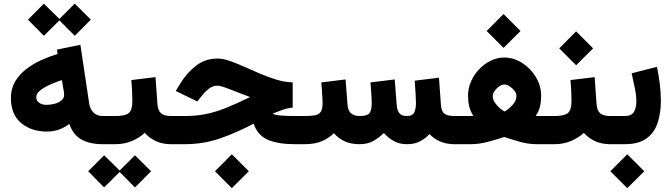

<svg xmlns="http://www.w3.org/2000/svg" viewBox="-20 -775 3611 1032"><path d="M215.8 -755.4 299.3 -673.3 381.8 -755.4 468.3 -669.4 381.8 -582.5 299.3 -665.5 215.8 -582.5 130.4 -669.4ZM531.2 0Q463.4 0 418.5 -24.7Q373.5 -49.3 352.5 -108.9Q323.7 -87.4 294.4 -77.6Q265.1 -67.9 232.4 -67.9Q148.9 -67.9 93.8 -113.5Q38.6 -159.2 38.6 -249Q38.6 -298.3 61 -336.4Q83.5 -374.5 120.4 -403.1Q157.2 -431.6 201.4 -451.7Q245.6 -471.7 289.6 -484.9L286.1 -508.3L412.1 -534.2L459.5 -217.8Q463.4 -190.9 481.4 -171.1Q499.5 -151.4 533.2 -151.4H547.9V0ZM324.7 -265.6Q324.7 -272.5 323.5 -281.2Q322.3 -290 320.3 -299.3L312.5 -344.7Q283.7 -335.4 251.5 -321.3Q219.2 -307.1 197 -289.8Q174.8 -272.5 174.8 -252.4Q174.8 -234.4 190.2 -222.9Q205.6 -211.4 229.5 -211.4Q251 -211.4 272.9 -217Q294.9 -222.7 309.8 -234.9Q324.7 -247.1 324.7 -265.6Z M527.3 -151.4H601.1Q653.3 -151.4 672.4 -167.7Q691.4 -184.1 691.4 -231.4Q691.4 -260.7 689.9 -289.3Q688.5 -317.9 686 -344.7L815.9 -360.4L826.2 -215.8Q828.6 -181.2 845.5 -166.3Q862.3 -151.4 900.4 -151.4H910.6V0H899.4Q851.6 0 816.2 -17.3Q780.8 -34.7 757.8 -61Q728 -33.2 687.5 -16.6Q647 0 601.1 0H527.3ZM539.6 59.6 623 141.6 705.6 59.6 792 145.5 705.6 232.4 623 149.4 539.6 232.4 454.1 145.5Z M1226.1 54.2 1317.4 145.5 1226.1 236.3 1135.3 145.5ZM1553.2 -332.5V-196.8Q1523.9 -193.8 1494.9 -183.3Q1465.8 -172.9 1445.8 -164.6Q1456.5 -156.2 1492.2 -153.8Q1527.8 -151.4 1565.4 -151.4H1592.3V0H1563.5Q1476.1 0 1420.7 -23.2Q1365.2 -46.4 1343.3 -110.4Q1254.4 -63 1164.3 -31.5Q1074.2 0 972.7 0H891.1V-151.4H974.1Q1034.7 -151.4 1087.4 -162.1Q1140.1 -172.9 1196.5 -195.6Q1252.9 -218.3 1324.2 -253.4Q1248.5 -281.7 1207.3 -298.1Q1166 -314.5 1149.4 -314.5Q1123.5 -314.5 1102.5 -298.1Q1081.5 -281.7 1068.8 -265.1L1040.5 -229.5L924.8 -286.1L949.2 -326.2Q983.9 -383.3 1033.7 -421.9Q1083.5 -460.4 1149.9 -460.4Q1177.7 -460.4 1214.4 -447.8Q1251 -435.1 1293.5 -416Q1335.9 -397 1380.6 -377.9Q1425.3 -358.9 1469.2 -345.9Q1513.2 -333 1553.2 -332.5Z M2168.5 0Q2125.5 0 2095 -17.8Q2064.5 -35.6 2043.5 -60.1Q2019 -36.1 1987.8 -18.1Q1956.5 0 1913.1 0Q1864.7 0 1830.8 -16.4Q1796.9 -32.7 1774.9 -59.1Q1747.1 -32.2 1710 -16.1Q1672.9 0 1617.7 0H1572.8V-151.4H1618.7Q1653.3 -151.4 1674.1 -155.5Q1694.8 -159.7 1704.3 -174.6Q1713.9 -189.5 1713.9 -221.7Q1713.9 -229 1712.9 -248.8Q1711.9 -268.6 1710.2 -291.7Q1708.5 -314.9 1707 -332L1837.4 -348.1L1848.1 -210.4Q1852.5 -151.4 1914.1 -151.4Q1952.6 -151.4 1965.3 -166Q1978 -180.7 1978 -221.7Q1978 -228.5 1977.1 -248.3Q1976.1 -268.1 1974.4 -291.5Q1972.7 -314.9 1971.2 -332L2101.6 -348.1L2112.3 -210.4Q2114.3 -182.1 2126.5 -166.7Q2138.7 -151.4 2167.5 -151.4Q2196.3 -151.4 2206.1 -169.9Q2215.8 -188.5 2215.8 -221.7Q2215.8 -239.3 2213.6 -275.4Q2211.4 -311.5 2209 -341.3L2339.4 -357.4L2350.1 -210.4Q2352.5 -176.3 2369.1 -163.8Q2385.7 -151.4 2421.9 -151.4H2436.5V0H2422.9Q2378.9 0 2344.5 -15.1Q2310.1 -30.3 2288.6 -54.7Q2269 -32.2 2239 -16.1Q2209 0 2168.5 0Z M2686.5 -699.7 2777.8 -608.4 2686.5 -517.6 2595.7 -608.4ZM2888.7 -259.8Q2888.7 -229.5 2882.6 -203.1Q2876.5 -176.8 2859.4 -151.4H2934.1V0H2863.8Q2820.8 0 2775.4 -12.7Q2730 -25.4 2689.9 -38.6Q2648.4 -24.9 2601.8 -12.5Q2555.2 0 2509.8 0H2417V-151.4H2490.7Q2500 -151.4 2506.8 -151.4Q2513.7 -151.4 2524.4 -151.9Q2507.8 -177.7 2501.7 -204.3Q2495.6 -231 2495.6 -260.7Q2495.6 -300.8 2512 -337.6Q2528.3 -374.5 2555.9 -403.3Q2583.5 -432.1 2618.2 -449Q2652.8 -465.8 2689.9 -465.8Q2740.7 -465.8 2786.1 -437Q2831.5 -408.2 2860.1 -361.3Q2888.7 -314.5 2888.7 -259.8ZM2690.9 -320.8Q2677.7 -320.8 2663.3 -310.8Q2648.9 -300.8 2638.7 -286.4Q2628.4 -272 2628.4 -258.8Q2628.4 -241.2 2639.2 -224.6Q2649.9 -208 2664.8 -195.1Q2679.7 -182.1 2691.9 -175.3Q2711.9 -186.5 2733.9 -209.7Q2755.9 -232.9 2755.9 -259.8Q2755.9 -273.4 2745.1 -287.4Q2734.4 -301.3 2719.2 -311Q2704.1 -320.8 2690.9 -320.8Z M3046.4 -344.7 3176.3 -360.4 3186.5 -215.8Q3189 -181.2 3205.8 -166.3Q3222.7 -151.4 3260.7 -151.4H3271V0H3259.8Q3211.9 0 3176.5 -17.3Q3141.1 -34.7 3118.2 -61Q3088.4 -33.2 3047.9 -16.6Q3007.3 0 2961.4 0H2914.6V-151.4H2961.4Q3013.7 -151.4 3032.7 -167.7Q3051.8 -184.1 3051.8 -231.4Q3051.8 -260.7 3050.3 -289.3Q3048.8 -317.9 3046.4 -344.7ZM3076.7 -606.4 3168 -515.1 3076.7 -424.3 2985.8 -515.1Z M3338.4 0H3251V-151.4H3339.4Q3374 -151.4 3387.2 -173.3Q3400.4 -195.3 3400.4 -229.5Q3400.4 -262.7 3392.1 -302.7Q3383.8 -342.8 3375 -380.9L3511.2 -416Q3521 -368.7 3526.6 -322.3Q3532.2 -275.9 3532.2 -233.4Q3532.2 -167 3514.6 -114.3Q3497.1 -61.5 3454.8 -30.8Q3412.6 0 3338.4 0ZM3351.6 54.2 3442.9 145.5 3351.6 236.3 3260.7 145.5Z"/></svg>

Font: Vazirmatn FD NL Black
Style: Regular
Weight: 900
Designer: Saber Rastikerdar
Foundry: Saber Rastikerdar
Version: Version 33.003